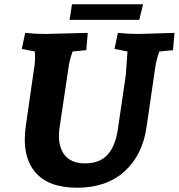

<svg xmlns="http://www.w3.org/2000/svg" viewBox="-20 -864 837 899"><path d="M142 -61Q96 -119 96 -209Q96 -237 100 -268L135 -512Q144 -566 144 -590Q144 -614 143 -623L82 -635L98 -710Q146 -705 193 -705L391 -710L384 -629L320 -623Q304 -578 300 -542L258 -260Q256 -243 256 -227Q256 -179 278 -144Q309 -99 378 -99Q447 -99 484 -140Q521 -181 532 -260L569 -512Q570 -520 577 -623L516 -635L532 -710Q580 -705 628 -705L797 -710L790 -629L726 -623Q712 -585 706 -542L666 -268Q647 -137 562.5 -61Q478 15 341 15Q204 15 142 -61ZM632 -771H306L317 -844H650Z"/></svg>

Font: Andada
Style: Bold Italic
Weight: 700
Italic angle: -8.29999°
Designer: Carolina Giovagnoli
Foundry: Carolina Giovagnoli
Version: Version 1.003